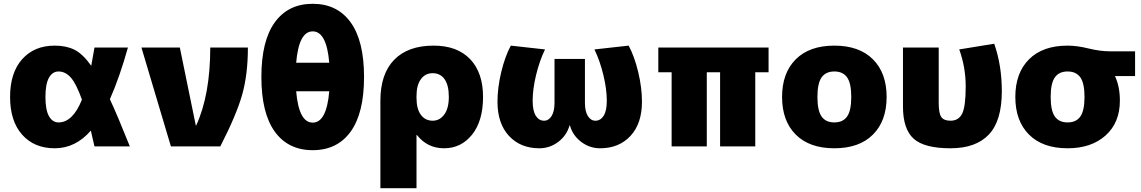

<svg xmlns="http://www.w3.org/2000/svg" viewBox="-20 -770 6004 1010"><path d="M268 10Q160 10 96.5 -61.5Q33 -133 33 -260Q33 -387 96.5 -458.5Q160 -530 268 -530Q328 -530 371.5 -508.5Q415 -487 460 -424Q463 -439 477 -520H653Q609 -363 558 -248Q597 -165 663 0H477Q473 -17 466.5 -45Q460 -73 458 -83Q377 10 268 10ZM411 -246Q381 -330 352.5 -362Q324 -394 288 -394Q256 -394 237.5 -361Q219 -328 219 -260Q219 -192 237.5 -159Q256 -126 288 -126Q363 -126 411 -246Z M1012 -110Q1086 -271 1086 -520H1284Q1284 -380 1254.5 -274Q1225 -168 1139 0H879L724 -520H926L1010 -110Z M1425.5 -652.5Q1496 -750 1625 -750Q1754 -750 1824.5 -652.5Q1895 -555 1895 -365Q1895 -175 1824.5 -77.5Q1754 20 1625 20Q1496 20 1425.5 -77.5Q1355 -175 1355 -365Q1355 -555 1425.5 -652.5ZM1538 -290Q1552 -125 1625 -125Q1698 -125 1712 -290ZM1538 -440H1712Q1698 -605 1625 -605Q1552 -605 1538 -440Z M1981 -240Q1981 -381 2053.5 -455.5Q2126 -530 2261 -530Q2385 -530 2453 -459Q2521 -388 2521 -260Q2521 -134 2463.5 -62Q2406 10 2316 10Q2228 10 2173 -60H2171V220H1981ZM2341 -260Q2341 -322 2318.5 -353.5Q2296 -385 2256 -385Q2217 -385 2194 -353.5Q2171 -322 2171 -265V-255Q2171 -197 2194 -166Q2217 -135 2256 -135Q2293 -135 2317 -167.5Q2341 -200 2341 -260Z M2978 -110H2976Q2961 -57 2916.5 -23.5Q2872 10 2817 10Q2718 10 2657.5 -55Q2597 -120 2597 -235Q2597 -308 2616.5 -390Q2636 -472 2667 -530L2847 -510Q2818 -450 2800 -375.5Q2782 -301 2782 -240Q2782 -187 2798.5 -161Q2815 -135 2842 -135Q2866 -135 2881.5 -159.5Q2897 -184 2897 -230V-460H3057V-230Q3057 -184 3072.5 -159.5Q3088 -135 3112 -135Q3139 -135 3155.5 -161Q3172 -187 3172 -240Q3172 -301 3154 -375.5Q3136 -450 3107 -510L3287 -530Q3318 -472 3337.5 -390Q3357 -308 3357 -235Q3357 -120 3296.5 -55Q3236 10 3137 10Q3082 10 3037.5 -23.5Q2993 -57 2978 -110Z M3953 -390V0H3768V-390H3698V0H3513V-390H3443V-520H4023V-390Z M4166 -458Q4238 -530 4369 -530Q4500 -530 4572 -458Q4644 -386 4644 -260Q4644 -134 4572 -62Q4500 10 4369 10Q4238 10 4166 -62Q4094 -134 4094 -260Q4094 -386 4166 -458ZM4302 -157Q4324 -126 4369 -126Q4414 -126 4436 -157Q4458 -188 4458 -260Q4458 -332 4436 -363Q4414 -394 4369 -394Q4324 -394 4302 -363Q4280 -332 4280 -260Q4280 -188 4302 -157Z M5250 -290Q5250 -134 5181.5 -62Q5113 10 4980 10Q4842 10 4786 -40.5Q4730 -91 4730 -210V-520H4918V-230Q4918 -174 4931.5 -154.5Q4945 -135 4980 -135Q5023 -135 5041.5 -172.5Q5060 -210 5060 -315Q5060 -416 5026 -510L5210 -540Q5250 -426 5250 -290Z M5846 -370V-368Q5871 -314 5871 -240Q5871 -125 5796 -57.5Q5721 10 5596 10Q5465 10 5393 -62Q5321 -134 5321 -260Q5321 -386 5393 -458Q5465 -530 5596 -530Q5646 -530 5706.5 -515Q5767 -500 5821 -500H5951V-370ZM5529 -157Q5551 -126 5596 -126Q5641 -126 5663 -157Q5685 -188 5685 -260Q5685 -332 5663 -363Q5641 -394 5596 -394Q5551 -394 5529 -363Q5507 -332 5507 -260Q5507 -188 5529 -157Z"/></svg>

Font: Mplus 1p Black
Style: Regular
Weight: 900
Version: Version 1.061